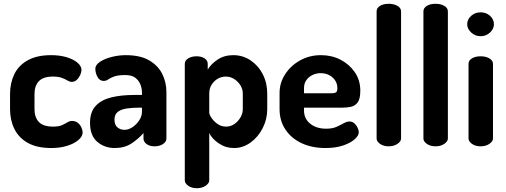

<svg xmlns="http://www.w3.org/2000/svg" viewBox="-20 -772 2670 1013"><path d="M251 9Q175 9 127 -18Q79 -45 56 -91.5Q33 -138 33 -196V-276Q33 -334 55.5 -380.5Q78 -427 126.5 -454Q175 -481 249 -481Q296 -481 332 -470Q368 -459 389 -441Q410 -423 410 -403Q410 -392 403.5 -377Q397 -362 385.5 -351Q374 -340 359 -340Q348 -340 336.5 -347Q325 -354 307 -361Q289 -368 259 -368Q208 -368 185 -343.5Q162 -319 162 -276V-196Q162 -153 185 -128.5Q208 -104 260 -104Q291 -104 308 -112Q325 -120 336.5 -127Q348 -134 360 -134Q378 -134 390.5 -124Q403 -114 409.5 -99.5Q416 -85 416 -73Q416 -53 394.5 -34Q373 -15 335.5 -3Q298 9 251 9Z M585 9Q532 9 493.5 -23.5Q455 -56 455 -124Q455 -181 484.5 -213Q514 -245 566.5 -258Q619 -271 688 -271H729V-284Q729 -306 720.5 -327Q712 -348 693.5 -362Q675 -376 641 -376Q603 -376 582.5 -368.5Q562 -361 551 -353Q540 -345 527 -345Q506 -345 494.5 -366Q483 -387 483 -409Q483 -430 508.5 -446.5Q534 -463 571 -472Q608 -481 643 -481Q721 -481 768 -453Q815 -425 836.5 -381Q858 -337 858 -286V-41Q858 -24 840 -12Q822 0 795 0Q770 0 753.5 -12Q737 -24 737 -41V-70Q710 -39 673.5 -15Q637 9 585 9ZM637 -87Q658 -87 679 -101Q700 -115 714.5 -137Q729 -159 729 -183V-204H714Q681 -204 651 -200Q621 -196 602.5 -182.5Q584 -169 584 -141Q584 -113 599.5 -100Q615 -87 637 -87Z M1018 221Q991 221 973 208Q955 195 955 180V-435Q955 -453 973 -464Q991 -475 1017 -475Q1043 -475 1059.5 -464Q1076 -453 1076 -435V-405Q1093 -434 1128 -457.5Q1163 -481 1211 -481Q1261 -481 1302 -453.5Q1343 -426 1366.5 -380Q1390 -334 1390 -278V-196Q1390 -143 1366 -96Q1342 -49 1302 -20Q1262 9 1215 9Q1171 9 1135 -15Q1099 -39 1084 -70V180Q1084 195 1065 208Q1046 221 1018 221ZM1173 -104Q1197 -104 1216.5 -117.5Q1236 -131 1248.5 -152Q1261 -173 1261 -196V-278Q1261 -301 1249 -321Q1237 -341 1216.5 -354.5Q1196 -368 1171 -368Q1149 -368 1129.5 -357Q1110 -346 1097 -326Q1084 -306 1084 -278V-178Q1084 -168 1095.5 -150.5Q1107 -133 1127 -118.5Q1147 -104 1173 -104Z M1697 9Q1626 9 1571.5 -16.5Q1517 -42 1486 -88.5Q1455 -135 1455 -196V-281Q1455 -335 1484.5 -380.5Q1514 -426 1563.5 -453.5Q1613 -481 1674 -481Q1730 -481 1776.5 -457Q1823 -433 1852 -391Q1881 -349 1881 -293Q1881 -250 1867 -231.5Q1853 -213 1831.5 -208.5Q1810 -204 1787 -204H1584V-189Q1584 -146 1616.5 -119.5Q1649 -93 1701 -93Q1734 -93 1756 -103Q1778 -113 1794 -122Q1810 -131 1824 -131Q1839 -131 1850 -121Q1861 -111 1867 -97.5Q1873 -84 1873 -74Q1873 -57 1851.5 -37.5Q1830 -18 1790.5 -4.5Q1751 9 1697 9ZM1584 -280H1730Q1747 -280 1753.5 -285.5Q1760 -291 1760 -307Q1760 -330 1748 -348Q1736 -366 1716 -376Q1696 -386 1672 -386Q1649 -386 1629 -376.5Q1609 -367 1596.5 -349.5Q1584 -332 1584 -308Z M2031 0Q2003 0 1985 -13Q1967 -26 1967 -41V-712Q1967 -730 1985 -741Q2003 -752 2031 -752Q2058 -752 2077 -741Q2096 -730 2096 -712V-41Q2096 -26 2077 -13Q2058 0 2031 0Z M2278 0Q2250 0 2232 -13Q2214 -26 2214 -41V-712Q2214 -730 2232 -741Q2250 -752 2278 -752Q2305 -752 2324 -741Q2343 -730 2343 -712V-41Q2343 -26 2324 -13Q2305 0 2278 0Z M2516 0Q2488 0 2470 -13Q2452 -26 2452 -41V-435Q2452 -453 2470 -464Q2488 -475 2516 -475Q2543 -475 2562 -464Q2581 -453 2581 -435V-41Q2581 -26 2562 -13Q2543 0 2516 0ZM2516 -581Q2487 -581 2466 -600.5Q2445 -620 2445 -644Q2445 -670 2466 -688.5Q2487 -707 2516 -707Q2545 -707 2565.5 -688.5Q2586 -670 2586 -644Q2586 -620 2565.5 -600.5Q2545 -581 2516 -581Z"/></svg>

Font: Dosis ExtraLight
Style: Bold
Weight: 700
Version: Version 3.001; ttfautohint (v1.8.2)